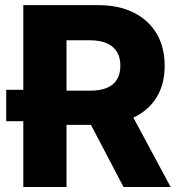

<svg xmlns="http://www.w3.org/2000/svg" viewBox="-20 -748 719 768"><path d="M174.8 -263.2H4.9V-388.7H174.8ZM73.2 0V-727.5H371.6Q454.1 -727.5 513.9 -698Q573.7 -668.5 606.2 -614Q638.7 -559.6 638.7 -484.9Q638.7 -410.2 605.5 -357.2Q572.3 -304.2 511 -276.4Q449.7 -248.5 365.2 -248.5H176.8V-385.3H340.3Q379.9 -385.3 406.7 -396.2Q433.6 -407.2 447.5 -429.4Q461.4 -451.7 461.4 -484.9Q461.4 -518.6 447.5 -541Q433.6 -563.5 406.5 -575.2Q379.4 -586.9 339.8 -586.9H246.1V0ZM474.1 0 300.3 -331.5H484.4L662.6 0Z"/></svg>

Font: Inter 18pt ExtraBold
Style: Regular
Weight: 800
Designer: Rasmus Andersson
Foundry: rsms
Version: Version 4.001;git-66647c0bb